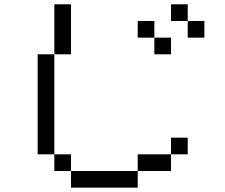

<svg xmlns="http://www.w3.org/2000/svg" viewBox="-20 -866 1040 886"><path d="M846.2 -230.8V-153.8H769.2V-230.8ZM615.4 -153.8H769.2V-76.9H615.4ZM307.7 -76.9H615.4V0H307.7ZM230.8 -153.8H307.7V-76.9H230.8ZM230.8 -615.4V-153.8H153.8V-615.4ZM230.8 -846.2H307.7V-615.4H230.8ZM846.2 -769.2H923.1V-692.3H846.2ZM769.2 -846.2H846.2V-769.2H769.2ZM692.3 -692.3H769.2V-615.4H692.3ZM615.4 -769.2H692.3V-692.3H615.4Z"/></svg>

Font: Mintsoda - Lime Green 13x16
Style: Regular
Weight: 400
Designer: Mintsoda-15
Version: Version 1.0